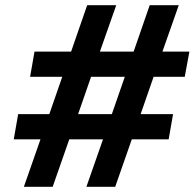

<svg xmlns="http://www.w3.org/2000/svg" viewBox="-20 -720 750 740"><path d="M572 -424 522 -280H647L630 -183H488L424 0H313L377 -183H247L183 0H72L136 -183H33L50 -280H170L220 -424H96L113 -521H254L316 -700H428L365 -521H495L557 -700H669L606 -521H710L692 -424ZM461 -424H331L281 -280H411Z"/></svg>

Font: Chakra Petch SemiBold
Style: Italic
Weight: 600
Italic angle: -10°
Designer: Katatrad Aksorn Co.,Ltd.
Foundry: Cadson Demak Co.,Ltd.
Version: Version 1.000; ttfautohint (v1.6)